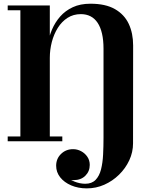

<svg xmlns="http://www.w3.org/2000/svg" viewBox="-20 -780 829 1060"><path d="M459.5 260Q411.5 260 373 243.5Q334.5 227 312.2 198.8Q290 170.5 290 135Q290 96 317 69.8Q344 43.5 383.5 43.5Q407 43.5 428 54.8Q449 66 462.2 85.5Q475.5 105 475.5 130.5Q475.5 166 451.2 190.2Q427 214.5 385.5 214.5Q360 214.5 338.5 202.5Q317 190.5 304 172Q291 153.5 291 135H317Q317 164 337.8 186.5Q358.5 209 389.5 221.8Q420.5 234.5 450.5 234.5Q487 234.5 507.8 213Q528.5 191.5 537.8 155Q547 118.5 549.2 73Q551.5 27.5 551.5 -20V-510.5Q551.5 -558.5 543.2 -594.2Q535 -630 519 -654Q503 -678 479.8 -690Q456.5 -702 426.5 -702Q385 -702 353 -681.5Q321 -661 299.2 -626.2Q277.5 -591.5 266.2 -548.5Q255 -505.5 255 -460.5H236Q236 -496 243.2 -536.8Q250.5 -577.5 267.2 -617Q284 -656.5 312.2 -688.8Q340.5 -721 381.8 -740.2Q423 -759.5 479.5 -759.5Q562.5 -759.5 614.5 -729.8Q666.5 -700 690.8 -648.2Q715 -596.5 715 -529L714.5 11.5Q714.5 60 693.8 104.8Q673 149.5 637.2 184.5Q601.5 219.5 555.8 239.8Q510 260 459.5 260ZM22.5 0V-26.5H324V0ZM92.5 0V-723.5H22.5V-750H255V0Z"/></svg>

Font: Bodoni Moda 9pt ExtraBold
Style: Regular
Weight: 800
Designer: Owen Earl
Foundry: indestructible type
Version: Version 2.005